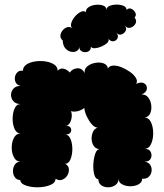

<svg xmlns="http://www.w3.org/2000/svg" viewBox="-20 -803 714 836"><path d="M68 -19Q52 -20 44 -32Q36 -44 36.5 -60Q37 -76 45.5 -87.5Q54 -99 70 -99Q51 -99 41 -117.5Q31 -136 31 -160.5Q31 -185 41 -203.5Q51 -222 70 -222Q52 -222 43.5 -241.5Q35 -261 35 -286Q35 -311 43.5 -330.5Q52 -350 70 -350Q49 -350 38.5 -362Q28 -374 28 -389.5Q28 -405 38.5 -417Q49 -429 70 -429Q55 -432 49 -443Q43 -454 45 -467Q47 -480 56 -488.5Q65 -497 80 -495Q80 -512 95 -522Q110 -532 133 -535.5Q156 -539 178.5 -535.5Q201 -532 216 -522Q231 -512 231 -495Q243 -508 258.5 -503.5Q274 -499 284 -487Q294 -503 315 -505.5Q336 -508 349 -485Q346 -502 359.5 -513.5Q373 -525 393 -529Q413 -533 430 -527.5Q447 -522 450 -505Q457 -517 473.5 -517.5Q490 -518 509.5 -510Q529 -502 546 -490Q563 -478 571.5 -464Q580 -450 573 -438Q595 -448 608 -440Q621 -432 619.5 -416.5Q618 -401 596 -391Q614 -393 625 -379Q636 -365 638.5 -345.5Q641 -326 634 -309.5Q627 -293 609 -291Q628 -291 637.5 -270.5Q647 -250 647 -223Q647 -196 637.5 -175.5Q628 -155 609 -155Q630 -155 636.5 -141Q643 -127 636.5 -113Q630 -99 609 -99Q627 -97 634.5 -84.5Q642 -72 640 -57.5Q638 -43 627.5 -33Q617 -23 599 -25Q599 -9 583.5 -0.5Q568 8 547.5 8Q527 8 511.5 -0.5Q496 -9 496 -25Q496 -7 483 2.5Q470 12 452.5 12.5Q435 13 422 4.5Q409 -4 408 -23Q396 -23 390.5 -43Q385 -63 386.5 -89Q388 -115 395 -134.5Q402 -154 414 -154Q398 -154 389 -166.5Q380 -179 379 -196Q378 -213 384.5 -228Q391 -243 405 -247Q392 -248 380 -261.5Q368 -275 358.5 -294.5Q349 -314 347 -333Q335 -323 318.5 -319Q302 -315 289 -319Q294 -307 292 -292Q290 -277 283 -266Q276 -255 264 -256Q282 -256 287.5 -246.5Q293 -237 287.5 -227Q282 -217 264 -217Q279 -217 287 -198Q295 -179 295 -154Q295 -129 287 -109.5Q279 -90 264 -90Q279 -81 280 -66.5Q281 -52 273 -39Q265 -26 251 -20.5Q237 -15 222 -25Q222 -10 207 -1.5Q192 7 169.5 10.5Q147 14 124 11.5Q101 9 85 1.5Q69 -6 68 -19ZM253 -627Q242 -636 243 -648Q244 -660 252.5 -670.5Q261 -681 273 -684.5Q285 -688 296 -679Q286 -687 290 -701.5Q294 -716 305.5 -730Q317 -744 331 -751Q345 -758 354 -750Q353 -763 365.5 -771.5Q378 -780 396 -782Q414 -784 428.5 -779Q443 -774 444 -760Q444 -772 457.5 -777.5Q471 -783 488 -783Q505 -783 518 -777.5Q531 -772 531 -760Q541 -770 552.5 -764.5Q564 -759 569.5 -747.5Q575 -736 566 -727Q577 -713 570 -700Q563 -687 548.5 -682.5Q534 -678 523 -692Q533 -680 527 -668.5Q521 -657 508.5 -653Q496 -649 486 -661Q497 -648 492 -637Q487 -626 475 -623.5Q463 -621 452 -634Q456 -625 446.5 -616Q437 -607 422 -600.5Q407 -594 393.5 -593Q380 -592 376 -600Q376 -584 363.5 -578.5Q351 -573 338 -578.5Q325 -584 325 -600Q325 -587 314.5 -581Q304 -575 290 -577.5Q276 -580 265 -592Q254 -604 253 -627Z"/></svg>

Font: Rubik Bubbles
Style: Regular
Weight: 400
Designer: Hubert and Fischer, NaN
Foundry: Hubert and Fischer, NaN
Version: Version 2.200